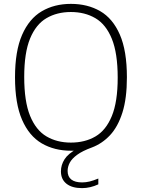

<svg xmlns="http://www.w3.org/2000/svg" viewBox="-20 -769 732 991"><path d="M403.5 202Q351.5 202 323 179.2Q294.5 156.5 294.5 115.5Q294.5 82.5 313.2 53Q332 23.5 378 -1L377.5 9H347.5Q260.5 9 195.2 -29.2Q130 -67.5 93.8 -151Q57.5 -234.5 57.5 -370Q57.5 -505.5 94 -589Q130.5 -672.5 195.5 -710.8Q260.5 -749 346 -749Q432 -749 497 -711.5Q562 -674 598.5 -590.5Q635 -507 635 -370Q635 -261 611.8 -187.8Q588.5 -114.5 547.8 -71Q507 -27.5 453.5 -7.5Q405.5 10 378.5 29.8Q351.5 49.5 340.2 70.5Q329 91.5 329 113.5Q329 142.5 348 157.5Q367 172.5 404 172.5Q423 172.5 442.5 167.8Q462 163 487.5 152.5V182.5Q467 192 445.8 197Q424.5 202 403.5 202ZM346 -33Q418.5 -33 472.8 -64.8Q527 -96.5 557.2 -170Q587.5 -243.5 587.5 -368Q587.5 -494.5 557.2 -568.8Q527 -643 472.5 -675Q418 -707 346 -707Q274 -707 219.8 -675.2Q165.5 -643.5 135.2 -570Q105 -496.5 105 -372Q105 -245.5 135.2 -171.2Q165.5 -97 219.8 -65Q274 -33 346 -33Z"/></svg>

Font: Encode Sans SC ExtraLight
Style: Regular
Weight: 250
Designer: Multiple Designers
Foundry: Impallari Type
Version: Version 3.002